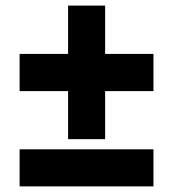

<svg xmlns="http://www.w3.org/2000/svg" viewBox="-20 -663 606 683"><path d="M222.2 -338.9H49.8V-471.2H222.2V-643.1H354V-471.2H525.9V-338.9H354V-168H222.2ZM49.8 0V-131.8H525.9V0Z"/></svg>

Font: Open Sans Extrabold
Style: Italic
Weight: 800
Italic angle: -12°
Foundry: Ascender Corporation
Version: Version 1.10